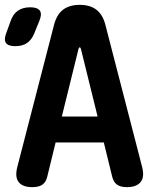

<svg xmlns="http://www.w3.org/2000/svg" viewBox="-28 -760 648 790"><path d="M226.4 -280.5H373.6L305 -558.5Q303 -565.2 300 -565.2Q297 -565.2 295 -558.5ZM399.2 -173.7H200.8L166.4 -33Q161 -10.6 146.6 -0.3Q132.2 10 104.8 10Q64.8 10 48.5 -11.2Q32.3 -32.3 43.8 -75.3L194.2 -657.2Q205 -699.5 231 -719.7Q257.1 -740 300 -740Q342.9 -740 369 -719.7Q395 -699.5 405.8 -657.2L556.2 -75.3Q567.7 -32.3 550.8 -11.2Q533.8 10 494.5 10Q467.1 10 453 -0.7Q439 -11.3 433.6 -33ZM112.7 -621.9Q101.9 -595.6 82.8 -582.8Q63.8 -570 34.8 -570Q5.8 -570 -3.5 -583.3Q-12.7 -596.6 -2.6 -622.9L15.7 -673.4Q25.8 -702.7 46 -716.3Q66.2 -730 96.2 -730Q126.2 -730 135.9 -716.2Q145.7 -702.4 133.9 -674.1Z"/></svg>

Font: Maple Mono
Style: Regular
Weight: 400
Monospace: yes
Designer: subframe7536
Version: Version 7.300